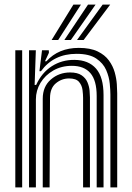

<svg xmlns="http://www.w3.org/2000/svg" viewBox="-20 -820 578 840"><path d="M463 0V-405.8Q463 -424.2 460.2 -453.9Q457.5 -483.5 444.5 -513.5Q431.5 -543.5 401 -564Q370.5 -584.5 315 -584.5Q214.8 -584.5 159.2 -508.5H152.5L163.8 -600H193.5L194 -589L176.8 -552H183.2Q236 -610.5 324.8 -610.5Q375.2 -610.5 407 -595.1Q438.8 -579.8 456.5 -555.4Q474.2 -531 481.9 -503.6Q489.5 -476.2 491.1 -451.8Q492.8 -427.2 492.8 -411.8V0ZM47 0V-600H77V0ZM107 0V-600H136.8L131.5 -448.5H138.2Q162.8 -502.2 206.8 -530.4Q250.8 -558.5 305.8 -558Q367.2 -557.5 400.1 -520Q433 -482.5 433 -403.8V0H403V-399.8Q403 -467.8 375.6 -499.9Q348.2 -532 294.5 -532Q248.5 -532 212.9 -511.4Q177.2 -490.8 157.1 -457.4Q137 -424 137 -385.2V0ZM167 0V-388Q167 -441.5 202.5 -472.2Q238 -503 286.8 -503Q319.2 -503 337.1 -490.6Q355 -478.2 362.6 -460.1Q370.2 -442 371.9 -423.8Q373.5 -405.5 373.5 -393.8V0H343.5V-392Q343.5 -406.5 341 -426.5Q338.5 -446.5 325.8 -461.6Q313 -476.8 282.2 -476.8Q249.8 -476.8 224.4 -455.6Q199 -434.5 198.8 -391.2L197 0ZM205.8 -645 301.2 -800H334.2L234.5 -645ZM317 -645 429.2 -800H462.2L345.8 -645ZM261.5 -645 365.2 -800H398.2L290 -645Z"/></svg>

Font: Big Shoulders Inline Text Black
Style: Regular
Weight: 900
Designer: Patric King
Foundry: XO Type Co
Version: Version 1.000